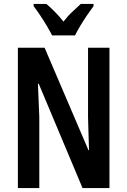

<svg xmlns="http://www.w3.org/2000/svg" viewBox="-20 -957 647 977"><path d="M537 0H400L177 -531H173Q176 -473 177 -434.5Q178 -396 180 -362V0H71V-714H207L430 -193H433Q431 -253 430 -289Q429 -325 428 -360V-714H537ZM245 -777Q235 -797 219 -824Q203 -851 185 -878Q167 -905 151 -926V-937H216Q234 -922 258 -898Q282 -874 303 -847Q326 -877 347.5 -896.5Q369 -916 391 -937H456V-926Q441 -906 423 -879.5Q405 -853 388.5 -825.5Q372 -798 362 -777Z"/></svg>

Font: Noto Sans Telugu ExtraCondensed SemiBold
Style: Regular
Weight: 600
Width: 2
Designer: Jelle Bosma - Monotype Design Team
Foundry: Monotype Imaging Inc.
Version: Version 2.005; ttfautohint (v1.8.4.7-5d5b)